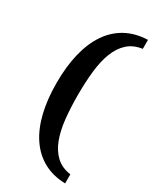

<svg xmlns="http://www.w3.org/2000/svg" viewBox="-216 -785 824 995"><g transform="rotate(30 196.0 -287.5)"><path d="M357.9 142.1Q284.2 140.1 228.3 109.4Q172.4 78.6 134.8 22.9Q97.2 -32.7 78.1 -111.3Q59.1 -189.9 59.1 -288.1Q59.1 -385.7 78.1 -464.1Q97.2 -542.5 134.8 -597.9Q172.4 -653.3 228.3 -683.8Q284.2 -714.4 357.9 -716.8V-663.1Q305.2 -655.8 271.7 -625.2Q238.3 -594.7 219.2 -545.4Q200.2 -496.1 193.1 -430.4Q186 -364.7 186 -288.1Q186 -210.9 193.1 -145.3Q200.2 -79.6 219.2 -30.3Q238.3 19 271.7 49.8Q305.2 80.6 357.9 87.9Z"/></g></svg>

Font: Charis SIL APac
Style: Bold
Weight: 700
Foundry: SIL International
Version: Version 5.000